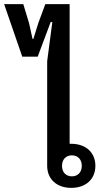

<svg xmlns="http://www.w3.org/2000/svg" viewBox="-97 -900 509 932"><path d="M249 12C318 12 366 -29 366 -95C366 -161 318 -202 249 -202H241V-880H123L89 -788L65 -711H61L44 -788L16 -880H-77L11 -625H86L149 -793H157L132 -603V-95C132 -29 180 12 249 12ZM252 -44C223 -44 204 -64 204 -95C204 -126 223 -146 252 -146C281 -146 300 -126 300 -95C300 -64 281 -44 252 -44Z"/></svg>

Font: IBM Plex Thai Looped Medium
Style: Regular
Weight: 500
Designer: Mike Abbink, Paul van der Laan, Pieter van Rosmalen, Ben Mitchell, Mark Frömberg
Foundry: Bold Monday
Version: Version 1.0